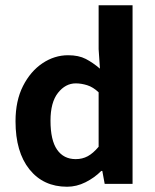

<svg xmlns="http://www.w3.org/2000/svg" viewBox="-20 -699 590 730"><path d="M235 11Q145 11 92 -55Q39 -121 39 -238Q39 -316 67.5 -372Q96 -428 141.5 -458.5Q187 -489 239 -489Q279 -489 306 -475Q333 -461 360 -438L355 -512V-679H484V0H378L369 -49H365Q339 -23 305 -6Q271 11 235 11ZM268 -94Q293 -94 313.5 -105Q334 -116 355 -141V-348Q334 -368 311.5 -375Q289 -382 268 -382Q229 -382 200.5 -346Q172 -310 172 -240Q172 -166 197 -130Q222 -94 268 -94Z"/></svg>

Font: Narnoor
Style: Bold
Weight: 700
Designer: S. Sridhar Murthy
Foundry: SIL International
Version: Version 3.000